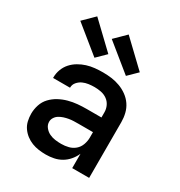

<svg xmlns="http://www.w3.org/2000/svg" viewBox="-182 -898 965 1031"><g transform="rotate(30 300.0 -382.5)"><path d="M252 8Q230 8 208 5Q186 2 165.5 -6Q145 -14 127.5 -27.5Q110 -41 97.5 -59Q85 -77 80 -99Q75 -121 75 -143Q75 -171 84 -198.5Q93 -226 112.5 -246.5Q132 -267 157 -280.5Q182 -294 209.5 -301.5Q237 -309 265 -311.5Q293 -314 322 -314H412V-346Q412 -367 403 -386Q394 -405 377 -417Q360 -429 339.5 -433Q319 -437 299 -437Q281 -437 262.5 -434.5Q244 -432 227.5 -424.5Q211 -417 198.5 -402.5Q186 -388 186 -369V-368H81V-372Q81 -397 90 -421Q99 -445 115.5 -463.5Q132 -482 154 -495Q176 -508 200 -515.5Q224 -523 249 -525.5Q274 -528 299 -528Q326 -528 352.5 -524.5Q379 -521 404.5 -511.5Q430 -502 452 -486Q474 -470 489 -448Q504 -426 510.5 -399.5Q517 -373 517 -346V0H412V-89Q402 -66 385.5 -46.5Q369 -27 347.5 -14.5Q326 -2 301.5 3Q277 8 252 8ZM295 -83Q318 -83 340 -88.5Q362 -94 379 -108.5Q396 -123 404 -145Q412 -167 412 -189V-223H322Q307 -223 292.5 -222.5Q278 -222 263.5 -219.5Q249 -217 235 -212.5Q221 -208 208.5 -200.5Q196 -193 188 -180.5Q180 -168 180 -154Q180 -135 192.5 -119.5Q205 -104 222 -96Q239 -88 257.5 -85.5Q276 -83 295 -83ZM414 -573 249 -707 316 -773 469 -627ZM219 -573 54 -707 121 -773 274 -627Z"/></g></svg>

Font: Iosevka Semibold Extended
Style: Regular
Weight: 600
Width: 7
Monospace: yes
Designer: Belleve Invis
Foundry: Belleve Invis
Version: Version 32.5.0; ttfautohint (v1.8.4)